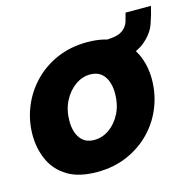

<svg xmlns="http://www.w3.org/2000/svg" viewBox="-94 -711 829 817"><g transform="rotate(-15 320.0 -302.0)"><path d="M237 10Q157 10 107.5 -20Q58 -50 34.5 -101Q11 -152 11 -213Q11 -277 34.5 -335Q58 -393 101 -438Q144 -483 204 -509Q264 -535 337 -535Q417 -535 466.5 -504.5Q516 -474 539.5 -423.5Q563 -373 563 -312Q563 -248 540 -190Q517 -132 473.5 -87Q430 -42 370 -16Q310 10 237 10ZM260 -125Q296 -125 327 -147Q358 -169 377 -207Q396 -245 396 -293Q396 -342 375 -370.5Q354 -399 314 -399Q279 -399 248 -377Q217 -355 197.5 -317Q178 -279 178 -230Q178 -182 199 -153.5Q220 -125 260 -125ZM376 -414 400 -523Q435 -523 459 -527.5Q483 -532 498 -546Q513 -560 518 -577Q523 -594 528 -614H640Q632 -578 618 -538.5Q604 -499 565 -467Q536 -443 483 -428.5Q430 -414 376 -414Z"/></g></svg>

Font: Raleway ExtraBold
Style: Italic
Weight: 800
Italic angle: -12°
Designer: Matt McInerney, Pablo Impallari, Rodrigo Fuenzalida
Foundry: Matt McInerney, Pablo Impallari, Rodrigo Fuenzalida
Version: Version 4.026